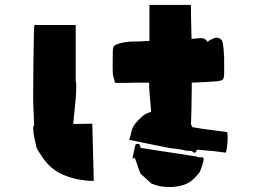

<svg xmlns="http://www.w3.org/2000/svg" viewBox="-20 -761 1040 776"><path d="M893 -144Q875 -146 857.5 -148.5Q840 -151 822 -152Q811 -153 799 -154Q787 -155 775 -156Q774 -154 774 -151Q770 -140 763 -145Q755 -152 745.5 -151.5Q736 -151 728 -153Q710 -158 691.5 -159.5Q673 -161 654 -165Q617 -172 579 -180Q541 -188 502 -196Q504 -204 506.5 -210.5Q509 -217 510 -224Q514 -245 526 -260.5Q538 -276 553 -289Q561 -297 571 -301.5Q581 -306 591 -309Q589 -329 587.5 -350Q586 -371 584 -390Q583 -400 583 -409Q583 -418 583 -427Q559 -427 535.5 -427Q512 -427 488 -426H445Q443 -437 439.5 -446Q436 -455 436 -464Q435 -487 435.5 -509Q436 -531 436 -553Q436 -569 440.5 -574.5Q445 -580 461 -585Q488 -593 515.5 -593Q543 -593 569 -595H584V-741H751Q752 -731 752 -721Q752 -711 752 -703Q753 -678 753 -653.5Q753 -629 754 -604Q763 -605 772.5 -605.5Q782 -606 791 -607Q809 -608 819 -592Q828 -600 844.5 -606.5Q861 -613 874 -601Q879 -598 881.5 -579.5Q884 -561 885 -544Q886 -527 886 -527V-467Q886 -444 880 -439Q874 -434 850 -432Q826 -430 802.5 -429Q779 -428 755 -427V-405Q755 -369 754 -332Q753 -295 752 -257Q754 -255 755.5 -252Q757 -249 758 -247Q767 -246 776 -244Q785 -242 794 -241Q820 -237 846 -234Q872 -231 898 -227Q900 -221 900 -205Q900 -189 898 -172Q896 -155 893 -144ZM119 -203Q114 -226 114 -246Q116 -252 118 -254Q117 -285 115.5 -315Q114 -345 114 -374Q114 -437 115 -500.5Q116 -564 117 -627Q117 -635 117.5 -643.5Q118 -652 119 -660H286V-433Q288 -433 288 -411.5Q288 -390 286 -361Q284 -337 281 -311.5Q278 -286 276 -260Q296 -260 315 -260.5Q334 -261 353 -261L359 -30Q352 -30 345.5 -30Q339 -30 332 -31Q274 -36 226 -59Q178 -82 146 -134L134 -152Q133 -155 131 -157.5Q129 -160 128 -163Q126 -174 123.5 -183.5Q121 -193 119 -203ZM542 -74Q538 -86 534 -98Q530 -110 525 -123Q524 -123 522 -122Q520 -121 517 -119Q517 -122 516.5 -124.5Q516 -127 517 -129Q519 -139 521 -148Q523 -157 525 -167Q526 -172 527.5 -175.5Q529 -179 535 -180Q542 -180 544 -176.5Q546 -173 547 -168Q548 -168 549 -163Q560 -162 571.5 -160Q583 -158 595 -156Q639 -149 683.5 -142.5Q728 -136 771 -129Q773 -129 776 -128Q779 -127 781 -126Q786 -125 800 -125Q800 -124 802 -121.5Q804 -119 803 -116Q801 -103 797 -91Q795 -85 792.5 -79Q790 -73 788 -67Q787 -66 786 -64.5Q785 -63 784 -61L775 -51Q752 -23 721.5 -13.5Q691 -4 656 -5Q641 -6 626.5 -8.5Q612 -11 598 -17Q596 -17 592 -19Q582 -29 571.5 -38Q561 -47 550 -57Q547 -60 545.5 -65Q544 -70 542 -74Z"/></svg>

Font: Palette Mosaic
Style: Regular
Weight: 400
Designer: Shibuyafont
Version: Version 1.001